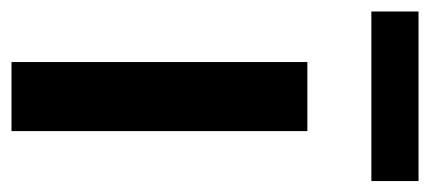

<svg xmlns="http://www.w3.org/2000/svg" viewBox="-254 -534 765 342"><g transform="rotate(90 129.0 -362.5)"><path d="M68 0V-527H191V0ZM-22 -641V-725H280V-641Z"/></g></svg>

Font: Mach Medium
Style: Regular
Weight: 500
Version: Version 1.002